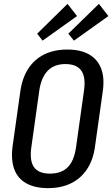

<svg xmlns="http://www.w3.org/2000/svg" viewBox="-20 -964 580 992"><path d="M228 8Q160 8 115.5 -17Q71 -42 53.5 -90.5Q36 -139 45 -208L85 -492Q95 -562 126.5 -610Q158 -658 209 -683Q260 -708 328 -708Q396 -708 440 -683Q484 -658 502.5 -610Q521 -562 511 -492L471 -208Q462 -139 430 -90.5Q398 -42 347 -17Q296 8 228 8ZM238 -67Q297 -67 330 -100Q363 -133 373 -204L414 -496Q424 -565 400 -599Q376 -633 318 -633Q260 -633 226.5 -598.5Q193 -564 183 -496L142 -204Q132 -134 155.5 -100.5Q179 -67 238 -67ZM378 -881 200 -754 172 -790 329 -944ZM540 -881 362 -754 333 -790 491 -944Z"/></svg>

Font: Pathway Extreme Condensed Medium
Style: Italic
Weight: 500
Width: 3
Italic angle: -8°
Version: Version 1.001;gftools[0.9.26]